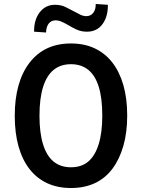

<svg xmlns="http://www.w3.org/2000/svg" viewBox="-20 -933 711 963"><path d="M336 10Q269 10 217 -14Q165 -38 128.5 -84.5Q92 -131 73 -198.5Q54 -266 54 -352Q54 -438 73 -505Q92 -572 129 -619.5Q166 -667 217.5 -691Q269 -715 336 -715Q403 -715 455 -690.5Q507 -666 543 -620Q579 -574 598.5 -507Q618 -440 618 -353Q618 -268 598.5 -200.5Q579 -133 543 -85.5Q507 -38 455 -14Q403 10 336 10ZM336 -94Q389 -94 423 -123Q457 -152 475 -210Q493 -268 493 -353Q493 -440 475.5 -497Q458 -554 423 -582.5Q388 -611 336 -611Q284 -611 249 -582.5Q214 -554 196 -496.5Q178 -439 178 -352Q178 -267 196 -209Q214 -151 249 -122.5Q284 -94 336 -94ZM211 -770 151 -774Q150 -833 179 -871Q208 -909 256 -909Q287 -909 310 -897Q333 -885 351 -876Q367 -867 382.5 -859.5Q398 -852 413 -852Q435 -852 448 -869Q461 -886 460 -913L521 -909Q522 -850 494 -812Q466 -774 416 -774Q386 -774 361.5 -786Q337 -798 324 -806Q309 -815 291.5 -823Q274 -831 259 -831Q237 -831 224.5 -815Q212 -799 211 -770Z"/></svg>

Font: Nunito Sans 10pt Condensed
Style: Bold
Weight: 700
Width: 3
Designer: Vernon Adams
Foundry: Vernon Adams
Version: Version 3.101;gftools[0.9.27]